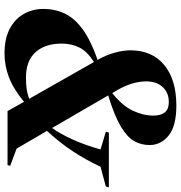

<svg xmlns="http://www.w3.org/2000/svg" viewBox="4 -772 781 828"><g transform="rotate(90 394.0 -357.5)"><path d="M458.5 0 418.5 -71Q362.5 -25 312.8 -6Q263 13 209.5 13Q145.5 13 103 -9.8Q60.5 -32.5 39.2 -70.8Q18 -109 18 -155Q18 -204.5 37.8 -246.5Q57.5 -288.5 105.5 -323.8Q153.5 -359 238 -388.5L236 -391.5Q216.5 -426 206.5 -462.8Q196.5 -499.5 196.5 -530Q196.5 -623 259.5 -675.5Q322.5 -728 435 -728Q523 -728 564 -694.8Q605 -661.5 605 -612.5Q605 -576.5 588 -546.2Q571 -516 525 -488.5Q479 -461 391 -434L531.5 -192Q557.5 -228.5 581 -280.5Q604.5 -332.5 624 -401L547.5 -424L551 -437H787.5L784 -424L698.5 -401Q668 -336 631.5 -280.8Q595 -225.5 544 -170L620.5 -39L694.5 -11.5L691.5 0ZM367 -475.5 381 -451.5Q435.5 -495 456.8 -540.2Q478 -585.5 478 -628.5Q478 -661 464.2 -678.2Q450.5 -695.5 419.5 -695.5Q379 -695.5 354.8 -669Q330.5 -642.5 330.5 -599Q330.5 -538.5 367 -475.5ZM167.5 -233.5Q167.5 -162 204.5 -120.8Q241.5 -79.5 313.5 -79.5Q338.5 -79.5 361 -82.2Q383.5 -85 405.5 -93.5L247 -372.5Q202 -344.5 184.8 -310.5Q167.5 -276.5 167.5 -233.5Z"/></g></svg>

Font: Newsreader 72pt
Style: Bold Italic
Weight: 700
Italic angle: -17°
Designer: Hugues Gentile
Foundry: Production Type
Version: Version 1.003; ttfautohint (v1.8.3)